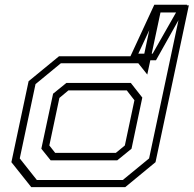

<svg xmlns="http://www.w3.org/2000/svg" viewBox="-20 -772 799 792"><path d="M496.5 0H109L27 -103L98 -437L223.5 -540H563L571 -530.5L617.5 -750H759L621.5 -103ZM486.5 -29.5 595 -118.5 723 -720.5H642L587.5 -464.5L550.5 -511H231L126.5 -425L61.5 -118.5L132 -29.5ZM463.5 -110.5H189L150.5 -158.5L199 -385.5L254 -430H519.5L567 -369.5L522.5 -158.5ZM458 -141.5 495 -172 534.5 -358.5 503 -399H262L225 -368L183.5 -172L207.5 -141.5ZM510.5 -523.5 616.5 -752.5H752L623.5 -523.5ZM550.5 -550.5H609.5L706.5 -721H630Z"/></svg>

Font: Tourney Expanded Light
Style: Italic
Weight: 300
Width: 7
Italic angle: -12°
Designer: Tyler Finck
Foundry: Etcetera Type Co
Version: Version 1.010; ttfautohint (v1.8.3)